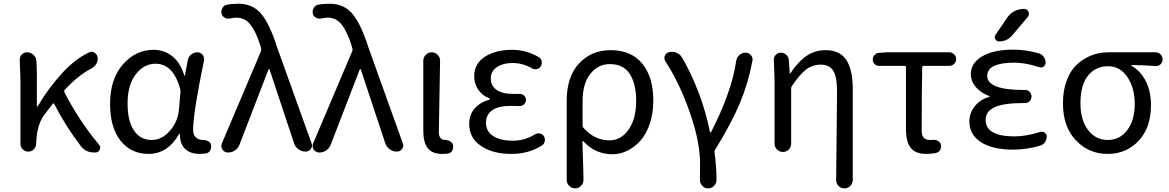

<svg xmlns="http://www.w3.org/2000/svg" viewBox="-20 -829 6392 1050"><path d="M521.5 -38.1Q528.3 -30.3 528.3 -21.5Q528.3 -16.6 525.4 -11.7Q520.5 2.9 504.9 4.9Q499 4.9 494.1 4.9Q449.2 4.9 421.9 -30.3Q340.8 -135.7 276.4 -260.7Q273.4 -266.6 268.6 -261.7Q243.2 -229.5 221.7 -200.2Q180.7 -145.5 177.7 -43Q176.8 -24.4 164.6 -12.2Q152.3 0 134.8 0Q117.2 0 104.5 -12.2Q91.8 -24.4 91.8 -43V-393.6L87.9 -502.9Q87.9 -517.6 97.7 -529.3Q109.4 -543 127 -543Q146.5 -543 161.6 -530.3Q176.8 -517.6 178.7 -499Q181.6 -461.9 181.6 -416V-248Q181.6 -246.1 183.6 -246.1Q185.5 -246.1 186.5 -248Q247.1 -350.6 320.8 -430.2Q394.5 -509.8 468.8 -543Q475.6 -545.9 481.4 -545.9Q490.2 -545.9 498 -540Q512.7 -530.3 513.7 -513.7Q514.6 -510.7 514.6 -507.8Q514.6 -492.2 505.9 -478.5Q495.1 -461.9 477.5 -453.1Q410.2 -418.9 334 -337.9Q329.1 -332 332 -325.2Q413.1 -167 521.5 -38.1Z M792 12.7Q697.3 12.7 639.6 -59.1Q582 -130.9 582 -261.7Q582 -396.5 651.9 -476.6Q721.7 -556.6 820.3 -556.6Q876 -556.6 920.9 -522.5Q965.8 -488.3 988.3 -415Q988.3 -414.1 989.7 -414.1Q991.2 -414.1 991.2 -415L1006.8 -499Q1009.8 -517.6 1024.9 -530.3Q1040 -543 1059.6 -543Q1077.1 -543 1087.9 -529.3Q1095.7 -519.5 1095.7 -506.8Q1095.7 -502.9 1095.7 -499Q1036.1 -210 1036.1 -119.1Q1036.1 -91.8 1051.3 -77.6Q1066.4 -63.5 1089.8 -63.5Q1091.8 -63.5 1092.8 -63.5Q1107.4 -63.5 1119.6 -56.2Q1131.8 -48.8 1133.8 -35.2Q1134.8 -31.2 1134.8 -26.4Q1134.8 -16.6 1129.9 -6.8Q1122.1 6.8 1107.4 9.8Q1090.8 12.7 1071.3 12.7Q1021.5 12.7 992.7 -14.2Q963.9 -41 963.9 -94.7Q963.9 -96.7 961.9 -96.7Q960 -96.7 959 -95.7Q897.5 12.7 792 12.7ZM810.5 -63.5Q864.3 -63.5 908.7 -113.3Q953.1 -163.1 959 -232.4L966.8 -328.1Q966.8 -335 965.8 -341.8Q927.7 -480.5 830.1 -480.5Q767.6 -480.5 722.7 -422.9Q677.7 -365.2 677.7 -262.7Q677.7 -168 712.4 -115.7Q747.1 -63.5 810.5 -63.5Z M1289.1 -36.1Q1281.2 -16.6 1262.7 -4.9Q1247.1 4.9 1229.5 4.9Q1225.6 4.9 1222.7 4.9Q1205.1 2.9 1195.3 -12.7Q1190.4 -21.5 1190.4 -30.3Q1190.4 -38.1 1193.4 -44.9L1407.2 -548.8Q1410.2 -555.7 1408.2 -563.5L1404.3 -578.1Q1379.9 -656.2 1349.6 -694.3Q1319.3 -732.4 1274.4 -732.4Q1256.8 -732.4 1241.2 -728.5Q1225.6 -724.6 1211.4 -731Q1197.3 -737.3 1192.4 -752Q1190.4 -758.8 1190.4 -764.6Q1190.4 -774.4 1195.3 -783.2Q1203.1 -798.8 1218.8 -802.7Q1247.1 -808.6 1284.2 -808.6Q1362.3 -808.6 1408.7 -752.9Q1455.1 -697.3 1494.1 -574.2L1683.6 -45.9Q1686.5 -39.1 1686.5 -33.2Q1686.5 -23.4 1679.7 -14.6Q1669.9 0 1651.4 0Q1629.9 0 1612.3 -12.7Q1594.7 -25.4 1587.9 -45.9L1454.1 -449.2Q1453.1 -451.2 1451.2 -451.2Q1449.2 -451.2 1448.2 -449.2Z M1788.1 -36.1Q1780.3 -16.6 1761.7 -4.9Q1746.1 4.9 1728.5 4.9Q1724.6 4.9 1721.7 4.9Q1704.1 2.9 1694.3 -12.7Q1689.5 -21.5 1689.5 -30.3Q1689.5 -38.1 1692.4 -44.9L1906.2 -548.8Q1909.2 -555.7 1907.2 -563.5L1903.3 -578.1Q1878.9 -656.2 1848.6 -694.3Q1818.4 -732.4 1773.4 -732.4Q1755.9 -732.4 1740.2 -728.5Q1724.6 -724.6 1710.4 -731Q1696.3 -737.3 1691.4 -752Q1689.5 -758.8 1689.5 -764.6Q1689.5 -774.4 1694.3 -783.2Q1702.1 -798.8 1717.8 -802.7Q1746.1 -808.6 1783.2 -808.6Q1861.3 -808.6 1907.7 -752.9Q1954.1 -697.3 1993.2 -574.2L2182.6 -45.9Q2185.5 -39.1 2185.5 -33.2Q2185.5 -23.4 2178.7 -14.6Q2168.9 0 2150.4 0Q2128.9 0 2111.3 -12.7Q2093.8 -25.4 2086.9 -45.9L1953.1 -449.2Q1952.1 -451.2 1950.2 -451.2Q1948.2 -451.2 1947.3 -449.2Z M2398.4 12.7Q2343.8 12.7 2319.3 -18.6Q2294.9 -49.8 2294.9 -113.3V-497.1Q2294.9 -515.6 2308.6 -529.3Q2322.3 -543 2341.3 -543Q2360.4 -543 2373 -529.3Q2386.7 -516.6 2386.7 -498L2379.9 -106.4Q2379.9 -63.5 2417 -63.5Q2431.6 -62.5 2443.4 -55.2Q2455.1 -47.9 2458 -34.2Q2458 -30.3 2458 -25.4Q2458 -14.6 2453.1 -4.9Q2445.3 7.8 2430.7 10.7Q2416 12.7 2398.4 12.7Z M2776.4 12.7Q2673.8 12.7 2609.9 -31.2Q2545.9 -75.2 2545.9 -150.4Q2545.9 -203.1 2576.7 -236.8Q2607.4 -270.5 2656.2 -284.2Q2659.2 -285.2 2659.2 -287.6Q2659.2 -290 2657.2 -291Q2617.2 -305.7 2595.2 -338.9Q2573.2 -372.1 2573.2 -411.1Q2573.2 -481.4 2632.3 -519Q2691.4 -556.6 2780.3 -556.6Q2856.4 -556.6 2926.8 -516.6Q2939.5 -508.8 2942.4 -494.1Q2945.3 -479.5 2937.5 -466.8Q2930.7 -454.1 2916 -451.2Q2901.4 -448.2 2889.6 -455.1Q2838.9 -484.4 2783.2 -484.4Q2730.5 -484.4 2697.3 -461.9Q2664.1 -439.5 2664.1 -399.4Q2664.1 -360.4 2694.8 -337.9Q2725.6 -315.4 2789.1 -315.4Q2804.7 -315.4 2820.3 -315.4Q2835 -316.4 2845.7 -306.6Q2856.4 -296.9 2856.4 -282.7Q2856.4 -268.6 2845.7 -258.3Q2835 -248 2820.3 -249Q2795.9 -250 2772.5 -250Q2706.1 -250 2671.9 -226.1Q2637.7 -202.1 2637.7 -156.7Q2637.7 -111.3 2676.8 -85.4Q2715.8 -59.6 2785.2 -59.6Q2850.6 -59.6 2904.3 -93.8Q2917 -101.6 2931.6 -99.1Q2946.3 -96.7 2954.1 -85Q2960 -75.2 2960 -64.5Q2960 -60.5 2959 -56.6Q2956.1 -41 2943.4 -33.2Q2871.1 12.7 2776.4 12.7Z M3079.1 155.3V-276.4Q3079.1 -410.2 3147 -482.4Q3214.8 -554.7 3319.3 -554.7Q3431.6 -554.7 3492.2 -481.4Q3552.7 -408.2 3552.7 -278.3Q3552.7 -210.9 3534.2 -154.3Q3515.6 -97.7 3483.9 -61.5Q3452.1 -25.4 3412.1 -5.4Q3372.1 14.6 3329.1 14.6Q3235.4 14.6 3169.9 -56.6Q3168.9 -57.6 3167 -57.1Q3165 -56.6 3165 -54.7Q3170.9 115.2 3170.9 155.3Q3170.9 173.8 3157.2 187.5Q3144.5 201.2 3125.5 201.2Q3106.4 201.2 3092.8 187.5Q3079.1 173.8 3079.1 155.3ZM3313.5 -61.5Q3376 -61.5 3417.5 -120.1Q3459 -178.7 3459 -277.3Q3459 -371.1 3423.8 -424.8Q3388.7 -478.5 3315.4 -478.5Q3251 -478.5 3208.5 -425.3Q3166 -372.1 3166 -274.4V-142.6Q3166 -134.8 3170.9 -129.9Q3230.5 -61.5 3313.5 -61.5Z M3898.4 155.3Q3898.4 173.8 3884.8 187.5Q3871.1 201.2 3851.6 201.2Q3833 201.2 3820.3 186.5Q3807.6 173.8 3807.6 156.2Q3807.6 155.3 3807.6 154.3Q3808.6 128.9 3808.6 66.4Q3808.6 -53.7 3752.4 -214.4Q3696.3 -375 3619.1 -493.2Q3613.3 -502 3613.3 -510.7Q3613.3 -516.6 3615.2 -522.5Q3621.1 -539.1 3637.7 -543Q3646.5 -545.9 3655.3 -545.9Q3667 -545.9 3677.7 -541Q3698.2 -534.2 3709 -515.6Q3756.8 -436.5 3799.3 -325.7Q3841.8 -214.8 3862.3 -107.4Q3863.3 -105.5 3865.7 -105.5Q3868.2 -105.5 3869.1 -107.4Q3982.4 -329.1 4005.9 -495.1Q4008.8 -514.6 4023.4 -527.8Q4038.1 -541 4056.6 -541Q4075.2 -541 4086.9 -527.3Q4095.7 -516.6 4095.7 -503.9Q4095.7 -500 4094.7 -496.1Q4072.3 -375 4026.4 -265.1Q3980.5 -155.3 3890.6 -9.8Q3886.7 -2.9 3887.7 3.9Q3898.4 85 3898.4 155.3Z M4643.6 155.3Q4643.6 173.8 4630.4 187.5Q4617.2 201.2 4598.1 201.2Q4579.1 201.2 4565.4 187.5Q4552.7 173.8 4552.7 156.2L4557.6 -330.1Q4557.6 -407.2 4537.1 -441.4Q4516.6 -475.6 4468.8 -475.6Q4424.8 -475.6 4389.6 -449.7Q4354.5 -423.8 4311.5 -359.4Q4306.6 -353.5 4306.6 -345.7V-43.9Q4306.6 -24.4 4293.5 -11.2Q4280.3 2 4261.7 2Q4243.2 2 4229.5 -11.2Q4215.8 -24.4 4215.8 -43.9V-392.6L4211.9 -503.9Q4211.9 -517.6 4221.7 -528.3Q4233.4 -541 4250 -541Q4266.6 -541 4279.8 -529.3Q4293 -517.6 4293.9 -500L4298.8 -428.7Q4298.8 -426.8 4300.3 -426.8Q4301.8 -426.8 4302.7 -428.7Q4345.7 -493.2 4391.6 -523.9Q4437.5 -554.7 4496.1 -554.7Q4572.3 -554.7 4607.9 -501.5Q4643.6 -448.2 4643.6 -341.8Z M5045.9 12.7Q4986.3 12.7 4960.4 -20.5Q4934.6 -53.7 4934.6 -122.1V-461.9Q4934.6 -468.8 4927.7 -468.8H4787.1Q4772.5 -468.8 4762.7 -479Q4752.9 -489.3 4752.9 -503.9Q4752.9 -517.6 4762.7 -528.3Q4772.5 -539.1 4787.1 -540L4831.1 -543H5171.9Q5186.5 -543 5197.8 -532.2Q5209 -521.5 5209 -505.9Q5209 -490.2 5197.8 -479.5Q5186.5 -468.8 5171.9 -468.8H5031.2Q5023.4 -468.8 5023.4 -461.9Q5020.5 -340.8 5020.5 -116.2Q5020.5 -87.9 5031.7 -75.7Q5043 -63.5 5065.4 -63.5Q5074.2 -63.5 5084 -64.5Q5098.6 -65.4 5110.8 -57.6Q5123 -49.8 5126 -36.1Q5128.9 -20.5 5120.6 -7.8Q5112.3 4.9 5097.7 7.8Q5071.3 12.7 5045.9 12.7Z M5488.3 -732.4Q5502.9 -754.9 5526.9 -767.6Q5550.8 -780.3 5578.1 -780.3H5580.1Q5597.7 -780.3 5604.5 -764.6Q5611.3 -749 5600.6 -736.3L5516.6 -636.7Q5488.3 -602.5 5443.4 -602.5Q5429.7 -602.5 5422.9 -615.2Q5416 -627.9 5424.8 -639.6ZM5370.1 -173.8Q5370.1 -84 5525.4 -83Q5591.8 -83 5668 -107.4Q5681.6 -111.3 5692.9 -103.5Q5704.1 -95.7 5704.1 -82Q5704.1 -64.5 5694.3 -50.8Q5684.6 -37.1 5668 -32.2Q5592.8 -10.7 5521.5 -10.7Q5407.2 -10.7 5344.2 -51.8Q5281.2 -92.8 5281.2 -165Q5281.2 -214.8 5316.4 -254.9Q5344.7 -286.1 5390.6 -299.8Q5391.6 -299.8 5392.1 -301.8Q5392.6 -303.7 5390.6 -303.7Q5349.6 -318.4 5323.2 -345.7Q5289.1 -380.9 5289.1 -423.8Q5289.1 -484.4 5351.6 -521Q5414.1 -557.6 5521.5 -557.6Q5591.8 -557.6 5662.1 -537.1Q5677.7 -532.2 5688 -518.1Q5698.2 -503.9 5698.2 -486.3Q5698.2 -472.7 5687 -464.8Q5675.8 -457 5662.1 -461.9Q5587.9 -486.3 5528.3 -486.3Q5378.9 -486.3 5378.9 -414.1Q5378.9 -336.9 5580.1 -336.9H5585.9Q5600.6 -336.9 5610.8 -326.7Q5621.1 -316.4 5621.1 -301.3Q5621.1 -286.1 5610.8 -275.9Q5600.6 -265.6 5585.9 -265.6H5580.1Q5466.8 -265.6 5418.5 -242.2Q5370.1 -218.8 5370.1 -173.8Z M6037.1 12.7Q5934.6 12.7 5863.8 -61.5Q5793 -135.7 5793 -264.6Q5793 -334 5813.5 -388.7Q5834 -443.4 5869.1 -476.1Q5904.3 -508.8 5948.2 -525.9Q5992.2 -543 6041 -543H6298.8Q6315.4 -543 6326.7 -531.7Q6337.9 -520.5 6337.9 -503.9Q6337.9 -488.3 6326.7 -477.5Q6315.4 -466.8 6299.8 -467.8Q6231.4 -472.7 6168.9 -473.6Q6167 -473.6 6167 -471.7Q6167 -469.7 6168.9 -468.8Q6218.8 -439.5 6246.6 -384.3Q6274.4 -329.1 6274.4 -253.9Q6274.4 -130.9 6207 -59.1Q6139.6 12.7 6037.1 12.7ZM6038.1 -63.5Q6103.5 -63.5 6144.5 -117.2Q6185.5 -170.9 6185.5 -260.7Q6185.5 -346.7 6146 -406.7Q6106.4 -466.8 6039.1 -466.8Q5971.7 -466.8 5930.2 -415.5Q5888.7 -364.3 5888.7 -264.6Q5888.7 -172.9 5930.2 -118.2Q5971.7 -63.5 6038.1 -63.5Z"/></svg>

Font: Gen Jyuu Gothic P Regular
Style: Regular
Weight: 400
Designer: [Source Han Sans]
Ryoko NISHIZUKA  (kana & ideographs); Paul D. Hunt (Latin, Greek & Cyrillic); Wenlong ZHANG  (bopomofo
Version: Version 1.002.20150607